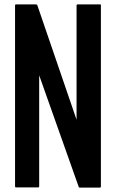

<svg xmlns="http://www.w3.org/2000/svg" viewBox="-20 -859 561 878"><path d="M441.4 -834Q441.4 -557.6 441.4 -5.9Q441.4 -3.9 440.4 -2Q438.5 -1 436.5 -1Q406.2 -1 344.7 -1Q342.8 -1 341.8 -2Q339.8 -2.9 339.8 -4.9Q279.3 -174.8 159.2 -514.6Q159.2 -345.7 159.2 -6.8Q159.2 -4.9 158.2 -2.9Q157.2 -2 154.3 -2Q121.1 -2 53.7 -2Q50.8 -2 49.8 -2.9Q48.8 -4.9 48.8 -6.8Q48.8 -110.4 48.8 -317.4Q48.8 -489.3 48.8 -834Q48.8 -835.9 49.8 -837.9Q50.8 -838.9 53.7 -838.9Q84 -838.9 144.5 -838.9Q146.5 -838.9 148.4 -837.9Q149.4 -836.9 150.4 -835.9Q210.9 -661.1 330.1 -311.5Q330.1 -485.4 330.1 -834Q330.1 -835.9 332 -837.9Q333 -838.9 335.9 -838.9Q369.1 -838.9 437.5 -838.9Q439.5 -838.9 441.4 -837.9Q441.4 -836.9 441.4 -835.9Q441.4 -835 441.4 -834Z"/></svg>

Font: Typeface
Style: Regular
Weight: 400
Version: Version 1.0